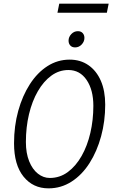

<svg xmlns="http://www.w3.org/2000/svg" viewBox="-20 -1025 625 1053"><path d="M57 -239Q57 -334 80 -417Q103 -500 144 -563.5Q185 -627 240.5 -662.5Q296 -698 362 -698Q421 -698 465 -667.5Q509 -637 533 -582Q557 -527 557 -451Q557 -360 534.5 -277.5Q512 -195 471 -130.5Q430 -66 372.5 -29Q315 8 246 8Q161 8 109 -56.5Q57 -121 57 -239ZM122 -246Q122 -185 140 -140.5Q158 -96 188 -72.5Q218 -49 253 -49Q308 -49 352 -81.5Q396 -114 427.5 -169.5Q459 -225 475.5 -296Q492 -367 492 -444Q492 -532 455 -586.5Q418 -641 355 -641Q304 -641 261.5 -610Q219 -579 187.5 -524.5Q156 -470 139 -398.5Q122 -327 122 -246ZM356 -802Q356 -822 371 -838Q386 -854 407 -854Q424 -854 433.5 -843.5Q443 -833 443 -817Q443 -797 428 -781Q413 -765 392 -765Q375 -765 365.5 -775.5Q356 -786 356 -802ZM295 -955 305 -1005H576L566 -955Z"/></svg>

Font: Radio Canada Condensed Light
Style: Italic
Weight: 300
Width: 3
Italic angle: -12°
Designer: Charles Daoud, Etienne Aubert Bonn, Alexandre Saumier Demers, Jacques Le Bailly
Foundry: Radio-Canada
Version: Version 2.104; ttfautohint (v1.8.4.7-5d5b);gftools[0.9.28.de